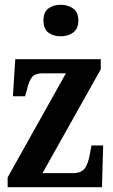

<svg xmlns="http://www.w3.org/2000/svg" viewBox="-20 -784 473 804"><path d="M12 0V-41L256 -477H158Q128 -477 114.5 -461.5Q101 -446 92 -405L85 -381H34L44 -536H402V-494L158 -59H285Q319 -59 334 -77.5Q349 -96 357 -142L363 -175H412L407 0ZM234 -632Q203 -632 182.5 -647.5Q162 -663 162 -698Q162 -733 182.5 -748.5Q203 -764 234 -764Q264 -764 286 -748.5Q308 -733 308 -698Q308 -663 286 -647.5Q264 -632 234 -632Z"/></svg>

Font: Noto Serif ExtraCondensed
Style: Bold
Weight: 700
Width: 2
Designer: Monotype Design Team
Foundry: Monotype Imaging Inc.
Version: Version 2.014; ttfautohint (v1.8.4.7-5d5b)